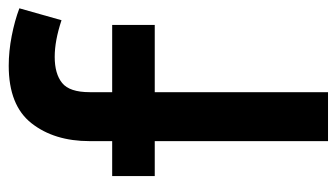

<svg xmlns="http://www.w3.org/2000/svg" viewBox="-190 -600 790 451"><g transform="rotate(-90 205.5 -375.0)"><path d="M372 -407H214V0H99V-407H17V-507H99V-560Q99 -643 141 -696.5Q183 -750 276 -750Q310 -750 346 -743Q382 -736 411 -725L383 -626Q335 -642 297 -642Q257 -642 235.5 -624.5Q214 -607 214 -560V-507H372Z"/></g></svg>

Font: Inria Sans
Style: Bold
Weight: 700
Designer: Black Foundry Team
Foundry: Black Foundry
Version: Version 1.2; ttfautohint (v1.8.3)